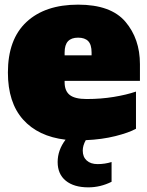

<svg xmlns="http://www.w3.org/2000/svg" viewBox="-20 -590 634 826"><path d="M258 -242V-236Q258 -199 280 -181.5Q302 -164 353 -164Q414 -164 469 -173Q524 -182 565 -196V-36Q534 -19 476.5 -4.5Q419 10 349 13Q336 36 336 58Q336 85 353 100.5Q370 116 400 116Q431 116 460 107V192Q412 216 360 216Q298 216 263 187.5Q228 159 228 107Q228 56 262 11Q144 -3 79 -76Q14 -149 14 -278Q14 -421 94 -495.5Q174 -570 316 -570Q457 -570 519.5 -496.5Q582 -423 582 -314V-242ZM258 -352H374V-364Q374 -398 359.5 -413Q345 -428 316 -428Q287 -428 272.5 -412.5Q258 -397 258 -364Z"/></svg>

Font: Alfa Slab One
Style: Regular
Weight: 400
Designer: JM Sole
Foundry: JM Sole
Version: Version 2.000